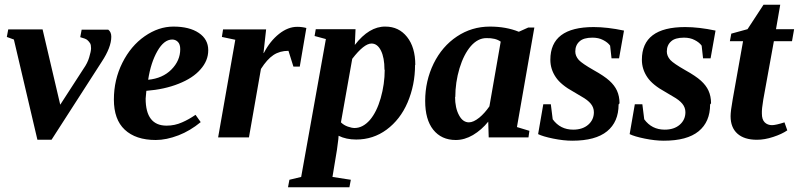

<svg xmlns="http://www.w3.org/2000/svg" viewBox="-20 -584 3395 816"><path d="M161 -459 236 -139 335 -292Q352 -316 359 -340Q367 -366 367 -379Q367 -393 363 -400Q358 -408 351 -414Q344 -420 321 -426L327 -458H440Q453 -448 453 -428Q453 -383 412 -321L199 10H139L39 -416L9 -427L15 -459Z M865 -371V-370Q865 -326 832 -289Q800 -252 739 -228Q679 -204 602 -198Q601 -188 599 -165Q599 -50 688 -50Q723 -50 754 -64Q782 -76 811 -96L833 -65Q788 -28 739 -9Q687 11 642 11Q557 11 510 -33Q464 -76 464 -161Q464 -245 500 -317Q536 -389 595 -430Q654 -471 717 -471Q785 -471 825 -444Q865 -417 865 -371ZM610 -247V-245Q671 -251 708 -288Q746 -326 746 -375Q746 -396 736 -406Q726 -416 712 -416Q677 -416 649 -367Q621 -318 610 -247Z M1100 -360 1101 -358Q1127 -409 1166 -440Q1204 -470 1243 -470Q1264 -470 1282 -465L1254 -301H1227L1206 -368Q1169 -368 1142 -350Q1115 -332 1089 -291L1038 0H907L980 -415L923 -427L928 -459H1111Z M1745 -308H1744Q1744 -223 1712 -148Q1681 -76 1623 -33Q1566 9 1494 9Q1451 9 1419 -7L1418 7L1412 53L1393 168L1471 180L1465 212H1204L1210 180L1260 168L1365 -418L1317 -431L1322 -460H1491L1488 -393Q1549 -472 1618 -471Q1675 -471 1710 -427Q1745 -383 1745 -308ZM1615 -287 1614 -288Q1614 -339 1599 -369Q1584 -399 1559 -399Q1527 -399 1477 -334L1429 -64Q1441 -52 1458 -46Q1475 -40 1487 -40Q1522 -40 1552 -74Q1581 -108 1598 -167Q1615 -227 1615 -287Z M2177 -44 2230 -28 2226 0H2057L2055 -67Q2027 -32 1990 -10Q1954 11 1917 11Q1856 11 1821 -33Q1787 -76 1787 -155Q1787 -240 1823 -314Q1859 -387 1922 -429Q1985 -471 2062 -471Q2131 -471 2185 -449L2225 -467H2251ZM1915 -171 1914 -173Q1914 -125 1931 -94Q1947 -64 1973 -64Q1992 -64 2017 -84Q2040 -103 2060 -132L2108 -407Q2086 -423 2047 -422Q2011 -422 1981 -388Q1951 -353 1933 -294Q1915 -234 1915 -171Z M2613 -145 2609 -140Q2609 -66 2560 -26Q2511 14 2412 14Q2375 14 2331 5Q2287 -4 2267 -14L2289 -141H2321L2329 -77Q2361 -33 2416 -33Q2456 -33 2480 -54Q2504 -75 2504 -107Q2504 -127 2491 -143Q2478 -159 2451 -174L2419 -193Q2364 -223 2342 -256Q2319 -290 2319 -330Q2319 -469 2503 -469Q2561 -469 2632 -454L2611 -336H2579L2573 -390Q2563 -404 2543 -414Q2524 -424 2498 -424Q2460 -424 2443 -408Q2425 -392 2425 -365Q2425 -346 2440 -329Q2454 -314 2503 -286Q2548 -261 2570 -241Q2592 -221 2602 -199Q2613 -175 2613 -145Z M3002 -145 2998 -140Q2998 -66 2949 -26Q2900 14 2801 14Q2764 14 2720 5Q2676 -4 2656 -14L2678 -141H2710L2718 -77Q2750 -33 2805 -33Q2845 -33 2869 -54Q2893 -75 2893 -107Q2893 -127 2880 -143Q2867 -159 2840 -174L2808 -193Q2753 -223 2731 -256Q2708 -290 2708 -330Q2708 -469 2892 -469Q2950 -469 3021 -454L3000 -336H2968L2962 -390Q2952 -404 2932 -414Q2913 -424 2887 -424Q2849 -424 2832 -408Q2814 -392 2814 -365Q2814 -346 2829 -329Q2843 -314 2892 -286Q2937 -261 2959 -241Q2981 -221 2991 -199Q3002 -175 3002 -145Z M3262 -52H3260Q3277 -52 3314 -64L3326 -30Q3303 -14 3266 -2Q3230 10 3197 10Q3143 10 3114 -16Q3085 -42 3085 -90Q3085 -112 3094 -162L3138 -409H3082L3088 -441L3157 -460L3225 -564H3296L3278 -460H3355L3346 -409H3269L3224 -161Q3217 -120 3218 -101Q3218 -76 3230 -64Q3242 -52 3262 -52Z"/></svg>

Font: Libra Serif Modern
Style: Bold Italic
Weight: 700
Italic angle: -12°
Designer: Stefan Peev, Context Ltd
Foundry: Stefan Peev, Context Ltd
Version: Version 1.000